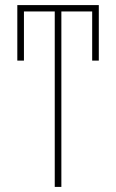

<svg xmlns="http://www.w3.org/2000/svg" viewBox="-20 -734 456 754"><path d="M195 0V-689H74V-496H48V-714H368V-496H342V-689H221V0Z"/></svg>

Font: Noto Sans ExtraCondensed Thin
Style: Regular
Weight: 100
Width: 2
Designer: Monotype Design Team
Foundry: Monotype Imaging Inc.
Version: Version 2.013; ttfautohint (v1.8.4.7-5d5b)